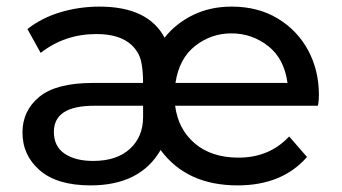

<svg xmlns="http://www.w3.org/2000/svg" viewBox="-20 -555 1035 581"><path d="M699 6Q545 6 466 -101Q404 6 254 6Q153 6 100.5 -39.5Q48 -85 48 -154Q48 -220 99 -262Q150 -304 261 -304H413Q413 -345 406.5 -371.5Q400 -398 378 -419Q342 -452 272 -452Q176 -452 103 -395L63 -467Q106 -501 163 -518Q220 -535 281 -535Q428 -535 478 -441Q512 -484 564 -509.5Q616 -535 681 -535Q761 -535 820.5 -499Q880 -463 912.5 -402.5Q945 -342 945 -268Q945 -249 942 -235H510Q519 -164 569.5 -121Q620 -78 702 -78Q795 -78 855 -142L909 -80Q834 6 699 6ZM850 -304Q840 -378 791 -416Q742 -454 680 -454Q619 -454 570.5 -416Q522 -378 511 -304ZM262 -68Q333 -68 373 -104.5Q413 -141 413 -201V-235H265Q143 -235 143 -156Q143 -112 175.5 -90Q208 -68 262 -68Z"/></svg>

Font: Argentum Novus
Style: Regular
Weight: 400
Designer: Julieta Ulanovsky
Foundry: Julieta Ulanovsky
Version: Version 7.20;July 27, 2021;FontCreator 13.0.0.2683 64-bit